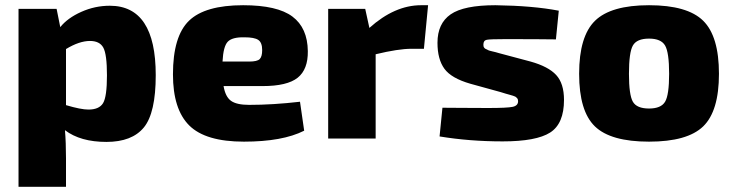

<svg xmlns="http://www.w3.org/2000/svg" viewBox="-20 -531 2808 736"><path d="M197 -497 211 -427Q239 -462 291.5 -485.5Q344 -509 401 -509Q577 -509 577 -243Q577 -98 531.5 -42.5Q486 13 388 13Q288 13 229 -32Q233 15 233 76V185H51V-497ZM233 -343V-128Q290 -111 319 -111Q360 -111 375 -135.5Q390 -160 390 -242Q390 -323 376 -348.5Q362 -374 325 -374Q284 -374 233 -343Z M986 -201H837Q844 -160 865.5 -144.5Q887 -129 935 -129Q1026 -129 1130 -141L1146 -30Q1063 12 915 12Q768 12 705.5 -50Q643 -112 643 -246Q643 -392 704.5 -451.5Q766 -511 912 -511Q1043 -511 1101 -467.5Q1159 -424 1160 -335Q1161 -265 1121 -233Q1081 -201 986 -201ZM833 -295H935Q966 -295 975.5 -304.5Q985 -314 985 -339Q985 -368 970 -378Q955 -388 917 -388Q870 -389 853 -371Q836 -353 833 -295Z M1621 -511 1605 -344H1557Q1507 -344 1420 -323V0H1238V-497H1380L1396 -424Q1493 -511 1594 -511Z M1899 -178 1783 -210Q1710 -231 1683.5 -267.5Q1657 -304 1657 -367Q1657 -441 1707.5 -476Q1758 -511 1879 -511Q2023 -509 2122 -490L2111 -380Q2045 -381 1917 -381Q1859 -381 1846 -378.5Q1833 -376 1833 -360Q1833 -357 1833.5 -354Q1834 -351 1835.5 -349Q1837 -347 1838.5 -345.5Q1840 -344 1843 -343L1849 -340Q1852 -338 1857.5 -336.5Q1863 -335 1867.5 -334Q1872 -333 1880 -331Q1888 -329 1894 -327L2014 -295Q2082 -276 2112 -243.5Q2142 -211 2142 -148Q2142 -57 2089 -23Q2036 11 1907 11Q1780 11 1665 -8L1676 -118Q1686 -118 1749 -117.5Q1812 -117 1851 -117Q1925 -117 1945.5 -121.5Q1966 -126 1966 -143Q1966 -147 1965 -150Q1964 -153 1961 -156Q1958 -159 1955.5 -160.5Q1953 -162 1946.5 -164Q1940 -166 1934.5 -167.5Q1929 -169 1918.5 -172Q1908 -175 1899 -178Z M2468 -511Q2615 -511 2675.5 -451.5Q2736 -392 2736 -248Q2736 -105 2675.5 -46.5Q2615 12 2468 12Q2321 12 2260.5 -46.5Q2200 -105 2200 -248Q2200 -392 2261 -451.5Q2322 -511 2468 -511ZM2468 -383Q2421 -383 2406 -356.5Q2391 -330 2391 -248Q2391 -167 2406 -141Q2421 -115 2468 -115Q2514 -115 2529.5 -141Q2545 -167 2545 -248Q2545 -330 2529.5 -356.5Q2514 -383 2468 -383Z"/></svg>

Font: Ezarion Extra Bold
Style: Regular
Weight: 800
Designer: Natanael Gama
Version: Version 1.001;PS 001.001;hotconv 1.0.70;makeotf.lib2.5.58329